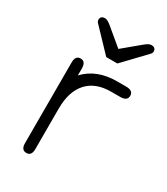

<svg xmlns="http://www.w3.org/2000/svg" viewBox="-168 -733 711 817"><g transform="rotate(30 187.0 -325.0)"><path d="M243.2 -516.6H188.5L86.9 -623Q80.1 -629.9 80.1 -637.7Q80.1 -657.2 102.5 -657.2Q114.3 -657.2 133.8 -640.6L215.8 -572.3L297.9 -640.6Q317.4 -657.2 329.1 -657.2Q351.6 -657.2 351.6 -637.7Q351.6 -629.9 344.7 -623ZM280.3 -399.4Q204.1 -399.4 163.6 -354.5Q123 -309.6 123 -225.6V-26.4Q123 6.8 97.7 6.8Q72.3 6.8 72.3 -26.4V-422.9Q72.3 -457 97.7 -457Q123 -457 123 -421.9V-388.7Q180.7 -450.2 280.3 -450.2H325.2Q359.4 -450.2 359.4 -424.8Q359.4 -399.4 325.2 -399.4Z"/></g></svg>

Font: Jura
Style: Book
Weight: 400
Version: Version 2.5